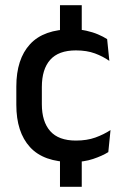

<svg xmlns="http://www.w3.org/2000/svg" viewBox="-20 -614 476 741"><path d="M295.5 -463H211.5V-594H295.5ZM295.5 107H211.5V-39H295.5ZM257.5 11.5Q148.5 11.5 95.8 -46.2Q43 -104 43 -209.5V-280Q43 -386 96 -443.5Q149 -501 257.5 -501Q287.5 -501 312.8 -495.5Q338 -490 358.5 -481.2Q379 -472.5 393.5 -463L402 -379Q378 -396 346.5 -407.8Q315 -419.5 273 -419.5Q206 -419.5 173.8 -383.2Q141.5 -347 141.5 -278V-212Q141.5 -144.5 173.8 -108Q206 -71.5 273 -71.5Q315.5 -71.5 348 -83.2Q380.5 -95 406.5 -112L398 -27Q375 -12.5 339.2 -0.5Q303.5 11.5 257.5 11.5Z"/></svg>

Font: Anek Gujarati Medium
Style: Regular
Weight: 500
Designer: Mrunmayee Ghaisas (Gujarati), Yesha Goshar (Latin)
Foundry: Ek Type
Version: Version 1.003